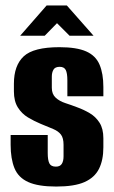

<svg xmlns="http://www.w3.org/2000/svg" viewBox="-20 -676 418 704"><path d="M186 8Q120 8 83.5 -8.5Q47 -25 33 -59.5Q19 -94 19 -145V-181H155V-115Q155 -89 161 -77Q167 -65 185 -65Q200 -65 206.5 -75Q213 -85 213 -103V-145Q213 -170 203.5 -182.5Q194 -195 175 -203Q156 -211 129 -222Q105 -232 82.5 -245.5Q60 -259 45.5 -282Q31 -305 31 -341V-369Q31 -436 67 -469.5Q103 -503 198 -503Q261 -503 296 -487.5Q331 -472 345 -439Q359 -406 359 -357V-323H227V-381Q227 -408 221 -419.5Q215 -431 199 -431Q182 -431 176 -420.5Q170 -410 170 -395V-354Q170 -331 184 -318Q198 -305 219.5 -298Q241 -291 262 -283Q287 -274 309 -261Q331 -248 345 -226Q359 -204 359 -169V-136Q359 -89 343 -57Q327 -25 290 -8.5Q253 8 186 8ZM54 -545 151 -656H225L323 -545H235L189 -591L144 -545Z"/></svg>

Font: Alumni Sans Thin ExtraBold
Style: Regular
Weight: 800
Version: Version 1.018